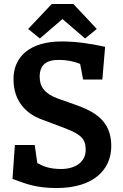

<svg xmlns="http://www.w3.org/2000/svg" viewBox="-20 -938 620 968"><path d="M155 -207H55L43 -36C113 -10 164 10 266 10C446 10 541 -78 541 -202C541 -333 452 -377 357 -411L272 -441C207 -465 180 -499 180 -551C180 -610 213 -636 276 -636C313 -636 349 -630 384 -616L399 -537H496L510 -702C437 -718 365 -729 291 -729C128 -729 48 -650 48 -539C48 -433 106 -368 187 -337L309 -291C393 -259 412 -234 412 -182C412 -119 356 -86 289 -86C231 -86 201 -98 168 -116ZM241 -918 122 -792 181 -744 295 -842 409 -744 468 -792 350 -918Z"/></svg>

Font: Enriqueta
Style: Bold
Weight: 700
Designer: Viviana Monsalve, Gustavo Ibarra
Foundry: Viviana Monsalve, Gustavo Ibarra
Version: Version 1.002